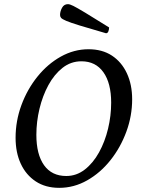

<svg xmlns="http://www.w3.org/2000/svg" viewBox="-20 -892 678 924"><path d="M265 12Q199 12 152 -19Q105 -50 80 -104Q55 -158 55 -229Q55 -310 83 -386Q111 -462 160 -523Q209 -584 272.5 -619.5Q336 -655 406 -655Q472 -655 518.5 -624.5Q565 -594 590.5 -539.5Q616 -485 616 -414Q616 -334 588 -258Q560 -182 511.5 -121Q463 -60 399.5 -24Q336 12 265 12ZM299 -45Q348 -45 388 -76Q428 -107 456.5 -158.5Q485 -210 500 -272.5Q515 -335 515 -398Q515 -492 477.5 -544.5Q440 -597 372 -597Q321 -597 281 -565.5Q241 -534 213 -482.5Q185 -431 170 -368.5Q155 -306 155 -243Q155 -149 192 -97Q229 -45 299 -45ZM490 -732Q410 -755 364.5 -769Q319 -783 299 -791.5Q279 -800 274 -806Q269 -812 269 -820Q269 -837 278.5 -854.5Q288 -872 307 -872Q316 -872 333 -863.5Q350 -855 390 -831Q430 -807 505 -760Q505 -750 501.5 -741Q498 -732 490 -732Z"/></svg>

Font: Petrona Medium
Style: Italic
Weight: 500
Italic angle: -9°
Designer: Ringo R. Seeber
Foundry: Ringo R. Seeber
Version: Version 2.001; ttfautohint (v1.8.3)